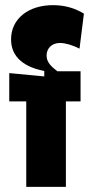

<svg xmlns="http://www.w3.org/2000/svg" viewBox="-20 -726 357 746"><path d="M82 0H236V-332H293V-449H203C181 -466 161 -483 161 -510C161 -537 180 -559 213 -559C233 -559 262 -551 289 -537L306 -673C272 -694 232 -706 186 -706C90 -706 23 -653 23 -573C23 -521 52 -470 152 -450V-429L16 -442V-332H82Z"/></svg>

Font: Bricolage Grotesque 10pt Condensed ExtraBold
Style: Regular
Weight: 800
Width: 3
Designer: Mathieu Triay
Foundry: Atelier Triay
Version: Version 1.000;gftools[0.9.29]